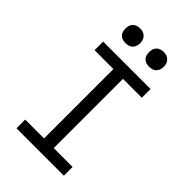

<svg xmlns="http://www.w3.org/2000/svg" viewBox="-276 -1050 1151 1151"><g transform="rotate(45 300.0 -474.0)"><path d="M99 0V-74H259V-662H99V-735H501V-661H341V-74H501V0ZM400 -823Q387 -823 375 -826.5Q363 -830 354 -839Q345 -848 341.5 -860Q338 -872 338 -885Q338 -898 341.5 -910Q345 -922 354 -931Q363 -940 375 -944Q387 -948 400 -948Q413 -948 425 -944Q437 -940 446 -931Q455 -922 459 -910Q463 -898 463 -885Q463 -872 459 -860Q455 -848 446 -839Q437 -830 425 -826.5Q413 -823 400 -823ZM200 -823Q187 -823 175 -826.5Q163 -830 154 -839Q145 -848 141.5 -860Q138 -872 138 -885Q138 -898 141.5 -910Q145 -922 154 -931Q163 -940 175 -944Q187 -948 200 -948Q213 -948 225 -944Q237 -940 246 -931Q255 -922 259 -910Q263 -898 263 -885Q263 -872 259 -860Q255 -848 246 -839Q237 -830 225 -826.5Q213 -823 200 -823Z"/></g></svg>

Font: Iosevka Curly Slab Extended
Style: Regular
Weight: 400
Width: 7
Monospace: yes
Designer: Belleve Invis
Foundry: Belleve Invis
Version: Version 11.1.0; ttfautohint (v1.8.3)